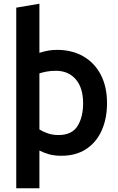

<svg xmlns="http://www.w3.org/2000/svg" viewBox="-20 -811 631 1028"><path d="M67 -770V197H191V-5Q210 5 239 14Q268 23 308 23Q387 23 441.5 -13Q496 -49 524.5 -112.5Q553 -176 553 -259Q553 -346 520 -410Q487 -474 426.5 -509Q366 -544 285 -544Q238 -544 191 -528V-791ZM191 -418Q201 -422 225.5 -427Q250 -432 279 -432Q346 -432 385.5 -386.5Q425 -341 425 -258Q425 -184 395 -136Q365 -88 293 -88Q260 -88 233 -98Q206 -108 191 -118Z"/></svg>

Font: Repo DemiBold
Style: Regular
Weight: 600
Designer: Stefan Peev
Foundry: Context Ltd
Version: Version 1.502